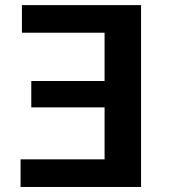

<svg xmlns="http://www.w3.org/2000/svg" viewBox="-20 -741 672 761"><path d="M539.1 -720.7V0H61.5V-109.4H394.5V-315.4H104V-419.9H394.5V-611.3H66.9V-720.7Z"/></svg>

Font: Monda
Style: Bold
Weight: 700
Designer: Vernon Adams
Foundry: Vernon Adams
Version: Version 2.100; ttfautohint (v1.8.3)